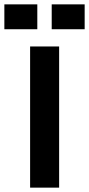

<svg xmlns="http://www.w3.org/2000/svg" viewBox="-42 -860 408 880"><path d="M96 -647H229V0H96ZM129 -840V-726H-22V-840ZM346 -840V-726H195V-840Z"/></svg>

Font: Syne
Style: Bold
Weight: 700
Designer: Lucas Descroix
Foundry: Bonjour Monde
Version: Version 2.200